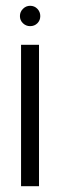

<svg xmlns="http://www.w3.org/2000/svg" viewBox="-20 -643 208 663"><path d="M119.1 -587.4Q119.1 -572.8 109.1 -562.7Q99.1 -552.7 84 -552.7Q69.8 -552.7 59.3 -562.7Q48.8 -572.8 48.8 -587.4Q48.8 -602.1 59.3 -612.5Q69.8 -623 84 -623Q99.1 -623 109.1 -612.5Q119.1 -602.1 119.1 -587.4ZM114.7 0H52.7V-488.3H114.7Z"/></svg>

Font: SengPathom
Style: Regular
Weight: 400
Designer: John M. Durdin
Foundry: Lao Script for Windows
Version: Version 1.300